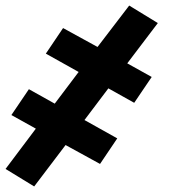

<svg xmlns="http://www.w3.org/2000/svg" viewBox="-23 -508 643 691"><path d="M100 163 -3 100 106 -45 18 -94 81 -187 174 -135 260 -249 142 -315 204 -407 328 -339 442 -488 545 -425 435 -280 523 -231 460 -138 367 -190 281 -76 399 -10 337 82 213 14Z"/></svg>

Font: Iosevka Curly Slab HvExObl
Style: Regular
Weight: 900
Width: 7
Italic angle: -9°
Monospace: yes
Designer: Belleve Invis
Foundry: Belleve Invis
Version: Version 11.1.0; ttfautohint (v1.8.3)